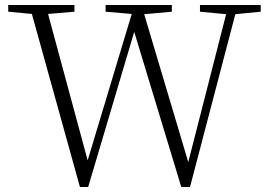

<svg xmlns="http://www.w3.org/2000/svg" viewBox="-20 -743 1078 771"><path d="M1027 -696 925 -686 743 8H708L519 -615L334 8H301L108 -687L13 -696V-723H279V-696L173 -687L332 -99L509 -687L404 -696V-723H670V-696L559 -686L736 -92L888 -686L783 -696V-723H1027Z"/></svg>

Font: Source Han Serif SC ExtraLight
Style: Regular
Weight: 250
Designer: Ryoko NISHIZUKA  (kana & ideographs); Frank Grießhammer (Latin, Greek & Cyrillic); Wenlong ZHANG  (bopomofo); Sandoll Co
Foundry: Adobe Systems Incorporated
Version: Version 1.001 October 20, 2017